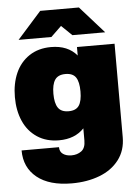

<svg xmlns="http://www.w3.org/2000/svg" viewBox="-62 -779 743 1038"><g transform="rotate(-5 310.0 -260.0)"><path d="M30 11H233Q233 36 251 48.5Q269 61 297 61Q328 61 350.5 44.5Q373 28 373 -13V-79Q323 -26 237 -26Q168 -26 118.5 -59Q69 -92 44 -149Q19 -206 19 -279Q19 -352 44 -409Q69 -466 118.5 -499Q168 -532 237 -532Q328 -532 377 -474V-520H581V-13Q581 59 542 110Q503 161 436 186.5Q369 212 286 212Q164 212 97 158Q30 104 30 11ZM302 -178Q342 -178 358.5 -202.5Q375 -227 375 -279Q375 -331 358.5 -355.5Q342 -380 302 -380Q262 -380 245 -355Q228 -330 228 -279Q228 -228 245 -203Q262 -178 302 -178ZM536 -586H358L301 -641L244 -586H66L196 -732H406Z"/></g></svg>

Font: Aspekta 1000
Style: Regular
Weight: 1000
Designer: Ivo Dolenc
Version: Version 2.000